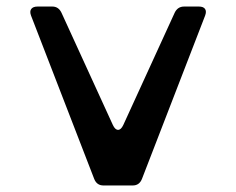

<svg xmlns="http://www.w3.org/2000/svg" viewBox="-20 -567 723 587"><path d="M75 -519Q70 -532 75.5 -539.5Q81 -547 95 -547H140Q159 -547 168 -528L325 -185Q332 -170 341 -170Q350 -170 357 -185L514 -528Q523 -547 543 -547H588Q602 -547 607 -539.5Q612 -532 607 -519L414 -20Q406 0 386 0H296Q276 0 268 -20Z"/></svg>

Font: OpenDyslexic 3
Style: Regular
Weight: 400
Designer: Abelardo Gonzalez
Version: Version 1.000;PS 001.001;hotconv 1.0.56